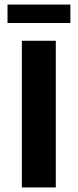

<svg xmlns="http://www.w3.org/2000/svg" viewBox="-20 -823 341 843"><path d="M76 -644H225V0H76ZM13 -803H289V-722H13Z"/></svg>

Font: Montserrat Ace
Style: Bold
Weight: 700
Designer: Julieta Ulanovsky
Foundry: Julieta Ulanovsky
Version: Version 1